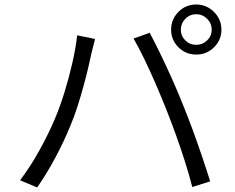

<svg xmlns="http://www.w3.org/2000/svg" viewBox="-20 -824 1040 848"><path d="M778.8 -692.9Q778.8 -665 798.6 -645.5Q818.4 -626 847.2 -626Q874.5 -626 894.8 -645.5Q915 -665 915 -692.9Q915 -720.7 894.8 -741Q874.5 -761.2 847.2 -761.2Q818.4 -761.2 798.6 -741Q778.8 -720.7 778.8 -692.9ZM735.8 -692.9Q735.8 -738.8 768.1 -771.5Q800.3 -804.2 847.2 -804.2Q877.4 -804.2 902.6 -789.1Q927.7 -773.9 942.9 -748.8Q958 -723.6 958 -692.9Q958 -647.5 925.3 -615.2Q892.6 -583 847.2 -583Q800.3 -583 768.1 -615.2Q735.8 -647.5 735.8 -692.9ZM222.2 -298.8Q244.1 -350.1 264.2 -414.6Q284.2 -479 299.3 -545.2Q314.5 -611.3 320.8 -668L399.9 -651.9Q395.5 -636.2 391.1 -617.9Q386.7 -599.6 382.8 -584Q377.9 -561 369.4 -523.9Q360.8 -486.8 348.6 -442.6Q336.4 -398.4 322 -353.3Q307.6 -308.1 291 -269Q263.2 -200.7 224.9 -128.7Q186.5 -56.6 144 3.9L68.8 -27.8Q116.2 -90.8 156.2 -163.8Q196.3 -236.8 222.2 -298.8ZM714.8 -339.8Q694.3 -391.6 668.9 -450.4Q643.6 -509.3 617.4 -563.2Q591.3 -617.2 569.8 -653.8L641.1 -679.2Q660.6 -643.1 686.5 -589.8Q712.4 -536.6 739 -477.3Q765.6 -418 787.1 -363.8Q807.6 -314 830.6 -251.5Q853.5 -189 874 -128.2Q894.5 -67.4 908.2 -22.9L829.1 2Q816.9 -47.4 798.1 -106.7Q779.3 -166 757.6 -226.6Q735.8 -287.1 714.8 -339.8Z"/></svg>

Font: Shanggu Mono N
Style: Regular
Weight: 350
Designer: GuiWonder
Version: Version 1.021